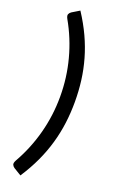

<svg xmlns="http://www.w3.org/2000/svg" viewBox="-176 -821 620 1013"><g transform="rotate(20 134.0 -314.0)"><path d="M142 -314Q142 -420.5 115.2 -521.2Q88.5 -622 37 -712.5Q28.5 -728.5 32.5 -737.2Q36.5 -746 45 -751.5L87 -777Q124.5 -719.5 150.8 -662.8Q177 -606 193.2 -549Q209.5 -492 217 -433.5Q224.5 -375 224.5 -314Q224.5 -253 217 -194.8Q209.5 -136.5 193.2 -79.5Q177 -22.5 150.8 34.2Q124.5 91 87 148.5L45 123Q36.5 117.5 32.5 108.8Q28.5 100 37 84Q88.5 -6.5 115.2 -107.2Q142 -208 142 -314Z"/></g></svg>

Font: Lato Medium
Style: Regular
Weight: 500
Designer: Lukasz Dziedzic
Foundry: tyPoland Lukasz Dziedzic
Version: Version 2.006; 2014-01-15